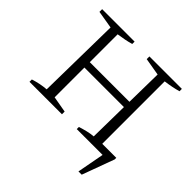

<svg xmlns="http://www.w3.org/2000/svg" viewBox="-204 -838 1209 1209"><g transform="rotate(45 401.0 -233.0)"><path d="M41 0V-21Q69 -30 96.5 -35.5Q124 -41 151 -43L160 -603L41 -623V-647H330V-626Q306 -619 278.5 -613.5Q251 -608 222 -604V-356H575L579 -603L462 -623V-647H751V-626Q727 -619 699.5 -613.5Q672 -608 641 -604V-48H766V-34L687 181H658L692 0H462V-19Q490 -28 517 -34.5Q544 -41 570 -43L574 -308H222V-43L330 -24V0Z"/></g></svg>

Font: Piazzolla SC Light
Style: Regular
Weight: 300
Designer: Juan Pablo del Peral
Foundry: Huerta Tipografica
Version: Version 1.330